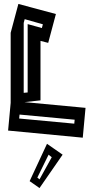

<svg xmlns="http://www.w3.org/2000/svg" viewBox="-20 -686 468 972"><path d="M399 11 21 -25 34 -165V-520L73 -666L263 -615L224 -469L185 -479V-178L104 -169L413 -140ZM100 -216 120 -218V-564L192 -544L197 -563L105 -589L100 -570ZM77 -86 356 -60 358 -80 79 -106ZM180 266 130 231 218 42 297 97ZM169 213 180 222 242 110 226 97Z"/></svg>

Font: Blaka Hollow
Style: Regular
Weight: 400
Designer: Mohamed Gaber
Foundry: Kief Type Foundry
Version: Version 1.003; ttfautohint (v1.8.4.7-5d5b)